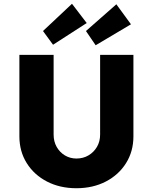

<svg xmlns="http://www.w3.org/2000/svg" viewBox="-20 -991 809 1017"><path d="M384.7 6Q297 6 228.7 -29.5Q160.3 -65 121.5 -127.2Q82.7 -189.3 82.7 -269V-700.3H264V-278Q264 -241.7 280 -213.2Q296 -184.7 323.5 -168Q351 -151.3 384.7 -151.3Q420.7 -151.3 448.8 -168Q477 -184.7 493.7 -213.2Q510.3 -241.7 510.3 -278V-700.3H686.7V-269Q686.7 -189.3 647.8 -127.2Q609 -65 540.7 -29.5Q472.3 6 384.7 6ZM261 -754 207.7 -826.7 361.3 -971 439.3 -869ZM486.7 -751.3 435.3 -826.7 596.3 -968.3 673.7 -862.3Z"/></svg>

Font: Lexend Medium
Style: Regular
Weight: 500
Designer: Bonnie Shaver-Troup, Thomas Jockin
Foundry: Lexend
Version: Version 1.005